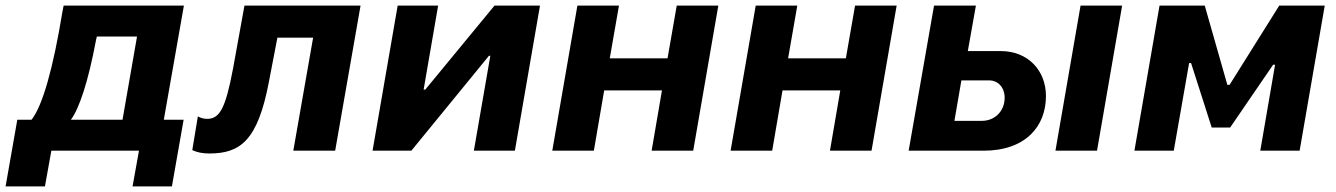

<svg xmlns="http://www.w3.org/2000/svg" viewBox="-77 -540 4789 688"><path d="M-57 128H84L107 0H421L398 128H539L581 -111H510L582 -520H151L146 -494C114 -299 76 -161 36 -111H-15ZM177 -111C207 -151 239 -247 267 -396L270 -409H414L362 -111Z M673 10C784 10 847 -36 887 -249L917 -405H1045L974 0H1124L1215 -520H799L758 -294C731 -151 710 -114 665 -114C653 -114 640 -118 632 -123L612 -2C630 6 648 10 673 10Z M1258 0H1397L1675 -340H1680L1621 0H1768L1858 -520H1695L1447 -219H1441L1493 -520H1348Z M2348 -520 2315 -331H2108L2141 -520H1992L1902 0H2051L2088 -216H2295L2258 0H2407L2497 -520Z M2987 -520 2954 -331H2747L2780 -520H2631L2541 0H2690L2727 -216H2934L2897 0H3046L3136 -520Z M3179 0H3447C3599 0 3671 -88 3671 -196C3671 -287 3607 -357 3509 -357H3391L3420 -520H3270ZM3705 0H3854L3944 -520H3795ZM3343 -107 3368 -252H3467C3500 -252 3523 -226 3523 -190C3523 -141 3487 -107 3442 -107Z M3988 0H4129L4184 -314H4191L4265 -83H4331L4485 -308H4492L4439 0H4580L4670 -520H4507L4329 -236H4321L4240 -520H4078Z"/></svg>

Font: Fixel Display 20240404
Style: Bold Italic
Weight: 700
Italic angle: -10°
Designer: AlfaBravo + MacPaw
Foundry: Kyrylo Tkachov, Marchela Mozhyna, Serhii Makarenko, Maria Weinstein, Zakhar Kryvoshyya
Version: Version 1.211;Glyphs 3.2 (3225)